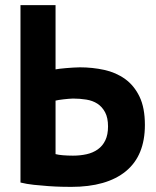

<svg xmlns="http://www.w3.org/2000/svg" viewBox="-20 -720 609 750"><path d="M60 -700H197V-449Q202 -450 213.5 -451.5Q225 -453 238.5 -454Q252 -455 266 -456Q280 -457 292 -457Q341 -457 387 -447Q433 -437 468.5 -411.5Q504 -386 525 -342.5Q546 -299 546 -232Q546 -112 471.5 -51Q397 10 258 10Q244 10 220.5 9.5Q197 9 169 7Q141 5 112.5 2Q84 -1 60 -7ZM265 -112Q293 -112 318 -117.5Q343 -123 362 -136.5Q381 -150 391.5 -172Q402 -194 402 -226Q402 -260 390.5 -281.5Q379 -303 360.5 -315Q342 -327 317 -331Q292 -335 265 -335Q258 -335 248 -334Q238 -333 228 -332Q218 -331 209.5 -329.5Q201 -328 197 -327V-118Q208 -115 226.5 -113.5Q245 -112 265 -112Z"/></svg>

Font: PT Sans
Style: Bold
Weight: 700
Version: Version 2.003W OFL; ttfautohint (v1.6)